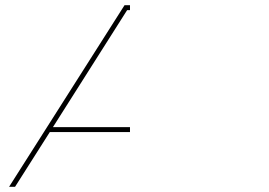

<svg xmlns="http://www.w3.org/2000/svg" viewBox="-20 -720 1038 740"><path d="M481 -230H184L470 -681H481V-700H460L15 0H38L172 -211H481Z"/></svg>

Font: Montserrat-Alt1 ExtLt
Style: Regular
Weight: 200
Designer: Differentunic
Foundry: Differentunic
Version: Version 7.222